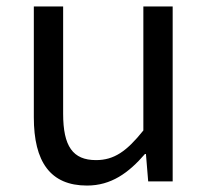

<svg xmlns="http://www.w3.org/2000/svg" viewBox="-20 -563 647 596"><path d="M250 13C325 13 379 -26 430 -85H433L440 0H516V-543H425V-158C373 -93 334 -66 278 -66C206 -66 176 -109 176 -210V-543H85V-199C85 -61 136 13 250 13Z"/></svg>

Font: Noto Sans CJK SC Regular
Style: Regular
Weight: 400
Designer: Ryoko NISHIZUKA (kana & ideographs); Paul D. Hunt (Latin, Greek & Cyrillic); Wenlong ZHANG (bopomofo); Sandoll Communica
Foundry: Adobe Systems Incorporated
Version: Version 1.004;PS 1.004;hotconv 1.0.82;makeotf.lib2.5.63406